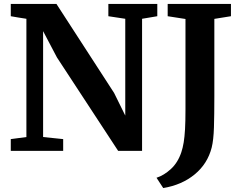

<svg xmlns="http://www.w3.org/2000/svg" viewBox="-20 -763 1229 971"><path d="M113.5 -70V-668Q94 -671 74 -674.2Q54 -677.5 34.5 -681V-743H265.5L557 -293L613.5 -178.5V-668L528 -681V-743H775.5V-681L698.5 -668V0H577.5L268 -472.5L198 -605.5V-70L299.5 -59.5V0H34.5V-59.5ZM771.5 136Q809 124 844.2 91.8Q879.5 59.5 897 7Q904.5 -15.5 909 -43Q913.5 -70.5 915.8 -110Q918 -149.5 918 -208V-667L828 -681V-743H1148V-681L1064 -667.5V-275Q1064 -183.5 1062 -119Q1060 -54.5 1050.5 -16.5Q1029.5 65.5 964.5 119Q899.5 172.5 805.5 188Z"/></svg>

Font: Merriweather
Style: Bold
Weight: 700
Designer: Eben Sorkin
Foundry: Eben Sorkin
Version: Version 2.100; ttfautohint (v1.7.19-72a1) -l 8 -r 50 -G 200 